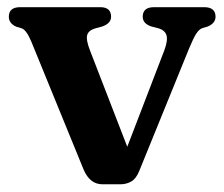

<svg xmlns="http://www.w3.org/2000/svg" viewBox="-20 -494 608 522"><path d="M307.5 7H258.5Q224.5 7 207.5 -32.5L65.5 -380Q52 -412.5 39 -417L24 -421.5Q4 -430.5 4 -448.5Q4 -474.5 35 -474.5H252.5Q282 -474.5 282 -448.5Q282 -430.5 258 -422L241.5 -417.5Q220.5 -412 217 -398.5Q213.5 -385 225 -356L326 -95L426.5 -356.5Q437 -384.5 432.5 -398.5Q428 -412.5 409 -417.5L391.5 -422Q368 -430 368 -448.5Q368 -474.5 399 -474.5H535Q566 -474.5 566 -448.5Q566 -431 545 -422L530 -417.5Q521.5 -414.5 513.8 -402.8Q506 -391 494 -362L358.5 -29Q350 -8 336.8 -0.5Q323.5 7 307.5 7Z"/></svg>

Font: Fraunces 9pt Soft SemiBold
Style: Regular
Weight: 600
Version: Version 1.000;[b76b70a41]